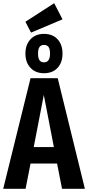

<svg xmlns="http://www.w3.org/2000/svg" viewBox="-25 -1181 551 1201"><path d="M363 0 332 -158H166L135 0H-5L166 -692H336L506 0ZM186 -261H312L249 -587ZM366 -846Q366 -790 335 -756.5Q304 -723 250 -723Q197 -723 165.5 -757Q134 -791 134 -846Q134 -901 165.5 -935Q197 -969 250 -969Q304 -969 335 -935.5Q366 -902 366 -846ZM213 -846Q213 -816 222.5 -803.5Q232 -791 250 -791Q288 -791 288 -846Q288 -875 278.5 -887.5Q269 -900 250 -900Q232 -900 222.5 -887.5Q213 -875 213 -846ZM314 -1161 366 -1060 169 -977 134 -1045Z"/></svg>

Font: Fira Sans Extra Condensed SemiBold
Style: Regular
Weight: 600
Width: 1
Designer: Carrois Corporate & Edenspiekermann AG
Foundry: Carrois Corporate GbR & Edenspiekermann AG
Version: Version 4.203